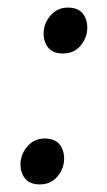

<svg xmlns="http://www.w3.org/2000/svg" viewBox="-20 -481 282 506"><path d="M85 5Q59 5 46.5 -10Q34 -25 34 -48Q34 -74 52 -95Q70 -116 98 -116Q124 -116 136.5 -101Q149 -86 149 -63Q149 -37 131.5 -16Q114 5 85 5ZM146 -340Q120 -340 107.5 -355Q95 -370 95 -393Q95 -419 113 -440Q131 -461 159 -461Q185 -461 197.5 -446Q210 -431 210 -408Q210 -382 192.5 -361Q175 -340 146 -340Z"/></svg>

Font: Spectral SC Medium
Style: Italic
Weight: 500
Italic angle: -10°
Designer: Jean-Baptiste Levee
Foundry: Production Type
Version: Version 2.001